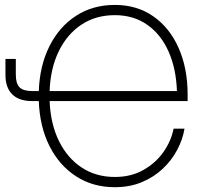

<svg xmlns="http://www.w3.org/2000/svg" viewBox="-20 -758 839 788"><path d="M451.2 10.3Q361.3 10.3 292.5 -34.2Q223.6 -78.6 183.3 -158.2Q143.1 -237.8 139.2 -343.3H110.4Q58.1 -343.3 30.3 -370.8Q2.4 -398.4 2.4 -450.2V-516.1H44.9V-451.7Q44.9 -415 60.3 -399.7Q75.7 -384.3 111.8 -384.3H139.2Q143.1 -489.3 183.1 -568.8Q223.1 -648.4 292 -693.1Q360.8 -737.8 451.2 -737.8Q542.5 -737.8 609.6 -690.7Q676.8 -643.6 713.4 -560.5Q750 -477.5 750 -370.6V-343.3H183.6Q187.5 -249.5 221.7 -179.7Q255.9 -109.9 314.7 -70.8Q373.5 -31.7 451.2 -31.7Q518.6 -31.7 569.3 -60.8Q620.1 -89.8 651.6 -135.3Q683.1 -180.7 692.4 -230H737.3Q730 -186 707.5 -143.3Q685.1 -100.6 648.4 -65.9Q611.8 -31.2 562.3 -10.5Q512.7 10.3 451.2 10.3ZM183.6 -384.3H706.1Q703.1 -476.1 671.9 -546.4Q640.6 -616.7 584.5 -656.2Q528.3 -695.8 451.2 -695.8Q372.6 -695.8 313.7 -656.5Q254.9 -617.2 220.9 -547.1Q187 -477.1 183.6 -384.3Z"/></svg>

Font: Inter Display ExtraLight
Style: Regular
Weight: 200
Designer: Rasmus Andersson
Foundry: rsms
Version: Version 4.000;git-a52131595